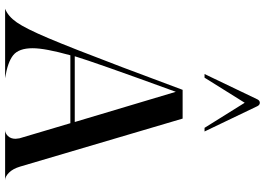

<svg xmlns="http://www.w3.org/2000/svg" viewBox="-166 -896 1061 770"><g transform="rotate(90 365.0 -510.5)"><path d="M501 0Q513.7 0 524.9 -11.2Q536.1 -22.5 536.1 -42Q536.1 -45.9 534.2 -57.6L473.6 -261.7H201.2Q172.9 -160.2 172.9 -110.4Q172.9 -54.7 201.2 -32.2Q229.5 -9.8 293 0H14.6Q44.9 -11.7 69.3 -46.9Q93.8 -82 132.3 -172.9Q170.9 -263.7 249 -469.7L339.8 -711.9H455.1L647.5 -60.5Q656.2 -31.2 671.9 -15.6Q687.5 0 702.1 0ZM205.1 -279.3H468.8L347.7 -684.6Q228.5 -357.4 205.1 -279.3ZM391.6 -960.9 291 -799.8H276.4L377.9 -1011.7Q382.8 -1021.5 391.6 -1021.5Q400.4 -1021.5 405.3 -1011.7L506.8 -799.8H492.2Z"/></g></svg>

Font: Olivea
Style: LigaturesFont
Weight: 400
Designer: Achmad Aprilia Pratama
Version: Version 001.000